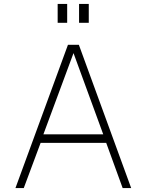

<svg xmlns="http://www.w3.org/2000/svg" viewBox="-20 -949 740 969"><path d="M319 -929H271V-834H319ZM428 -929H379V-834H428ZM58 0H100L185 -228H516L599 0H642L378 -723H323ZM199 -271 351 -681 501 -271Z"/></svg>

Font: United Sans Thin
Style: Regular
Weight: 100
Designer: Pablo Impallari, Rodrigo Fuenzalida (Modified by Dan O. Williams)
Version: Version 1.000;PS 001.000;hotconv 1.0.88;makeotf.lib2.5.64775